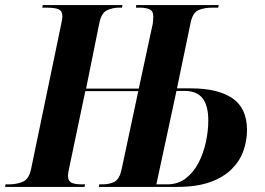

<svg xmlns="http://www.w3.org/2000/svg" viewBox="-43 -734 1041 754"><path d="M-23 0 -21 -10H-8Q23 -10 47 -20.5Q71 -31 79 -70L195 -628Q202 -659 202 -670Q202 -690 188.5 -697Q175 -704 136 -704H123L125 -714H438L436 -704H425Q399 -704 377 -693.5Q355 -683 347 -643L295 -386H502L553 -623Q557 -638 558 -650Q559 -662 559 -669Q559 -691 544 -697.5Q529 -704 505 -704H491L492 -714H816L814 -704H792Q757 -704 735 -693.5Q713 -683 705 -642L652 -387H707Q813 -387 870 -348Q927 -309 927 -223Q927 -182 913 -142Q899 -102 867 -70Q835 -38 782.5 -19Q730 0 653 0H345L347 -10H358Q389 -10 408 -21Q427 -32 435 -71L500 -376H292L229 -76Q224 -54 224 -44Q224 -24 237 -17Q250 -10 278 -10H291L289 0ZM613 -10Q656 -10 686.5 -33.5Q717 -57 736.5 -94.5Q756 -132 765.5 -176Q775 -220 775 -261Q775 -319 752.5 -348Q730 -377 681 -377H650L571 -10Z"/></svg>

Font: Noto Serif Display SemiCondensed
Style: Bold Italic
Weight: 700
Width: 4
Italic angle: -12°
Designer: Monotype Design Team
Foundry: Monotype Imaging Inc.
Version: Version 2.009